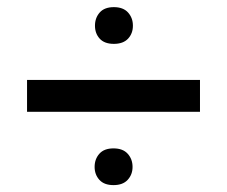

<svg xmlns="http://www.w3.org/2000/svg" viewBox="-20 -608 640 541"><path d="M543.5 -293V-382.8H56.2V-293ZM247.6 -535.6Q247.6 -513.7 261 -499Q274.4 -484.4 300.8 -484.4Q327.1 -484.4 340.8 -499Q354.5 -513.7 354.5 -535.6Q354.5 -557.6 340.8 -572.8Q327.1 -587.9 300.8 -587.9Q274.4 -587.9 261 -572.8Q247.6 -557.6 247.6 -535.6ZM246.6 -137.7Q246.6 -116.2 260 -101.3Q273.4 -86.4 299.8 -86.4Q326.2 -86.4 339.8 -101.3Q353.5 -116.2 353.5 -137.7Q353.5 -159.7 339.8 -174.8Q326.2 -189.9 299.8 -189.9Q273.4 -189.9 260 -174.8Q246.6 -159.7 246.6 -137.7Z"/></svg>

Font: RobotoMono Nerd Font
Style: Regular
Weight: 400
Monospace: yes
Designer: Google
Version: Version 3.000;Nerd Fonts 3.2.1